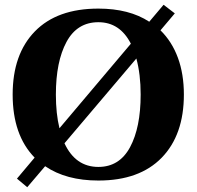

<svg xmlns="http://www.w3.org/2000/svg" viewBox="-20 -746 823 804"><path d="M750 -350Q750 -181 657 -85.5Q564 10 392 10Q257 10 169 -50L94 38L51 2L125 -86Q33 -180 33 -350Q33 -519 126 -614.5Q219 -710 392 -710Q521 -710 605 -655L665 -726L712 -690L652 -619Q700 -572 725 -504Q750 -436 750 -350ZM229 -209 528 -563Q482 -653 392 -653Q303 -653 258.5 -570.5Q214 -488 214 -350Q214 -270 229 -209ZM569 -350Q569 -435 551 -501L250 -146Q296 -47 392 -47Q480 -47 524.5 -129.5Q569 -212 569 -350Z"/></svg>

Font: Trirong ExtraBold
Style: Regular
Weight: 800
Designer: Katatrad Team
Foundry: CadsonDemak
Version: Version 1.001